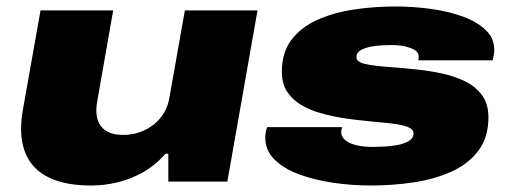

<svg xmlns="http://www.w3.org/2000/svg" viewBox="-20 -560 1575 592"><path d="M262 12Q189 12 141 -8Q93 -28 69 -67Q45 -106 45 -163Q45 -177 46.5 -192.5Q48 -208 51 -224L105 -528H329L279 -243Q278 -237 277.5 -231Q277 -225 277 -219Q277 -197 285.5 -180Q294 -163 312.5 -153.5Q331 -144 360 -144Q387 -144 411 -152.5Q435 -161 454 -176Q473 -191 485.5 -212Q498 -233 502 -257L550 -528H774L681 0H499V-86H490Q460 -51 422 -29.5Q384 -8 343 2Q302 12 262 12Z M1124 12Q1065 12 1007 3.5Q949 -5 902 -22.5Q855 -40 826.5 -68Q798 -96 798 -135Q798 -143 799 -150.5Q800 -158 804 -168H1035Q1034 -164 1033 -160.5Q1032 -157 1032 -153Q1032 -138 1045 -127.5Q1058 -117 1080 -112Q1102 -107 1130 -107Q1144 -107 1165 -108Q1186 -109 1206.5 -113Q1227 -117 1241 -125.5Q1255 -134 1255 -149Q1255 -162 1236 -169Q1217 -176 1185.5 -179.5Q1154 -183 1115.5 -186.5Q1077 -190 1037 -196Q1001 -202 967.5 -211.5Q934 -221 907 -237.5Q880 -254 864.5 -278.5Q849 -303 849 -339Q849 -398 878.5 -437Q908 -476 958 -498.5Q1008 -521 1070.5 -530.5Q1133 -540 1199 -540Q1255 -540 1309 -532.5Q1363 -525 1407 -509Q1451 -493 1477.5 -467.5Q1504 -442 1504 -406Q1504 -399 1502.5 -390.5Q1501 -382 1499 -374H1270Q1271 -381 1271 -383Q1271 -385 1271 -386Q1271 -398 1259 -405.5Q1247 -413 1228.5 -417Q1210 -421 1190 -421Q1181 -421 1163 -420.5Q1145 -420 1125.5 -416.5Q1106 -413 1092.5 -405.5Q1079 -398 1079 -384Q1079 -369 1105 -363Q1131 -357 1173 -354Q1215 -351 1262 -346Q1303 -342 1342.5 -333.5Q1382 -325 1414.5 -309Q1447 -293 1466.5 -266Q1486 -239 1486 -198Q1486 -137 1455.5 -96Q1425 -55 1373.5 -31.5Q1322 -8 1257 2Q1192 12 1124 12Z"/></svg>

Font: Archivo Expanded Black
Style: Italic
Weight: 900
Width: 7
Italic angle: -10°
Designer: Hector Gatti
Foundry: Omnibus-Type
Version: Version 2.001